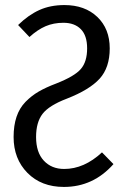

<svg xmlns="http://www.w3.org/2000/svg" viewBox="-20 -719 482 751"><path d="M231.9 -699.2Q312 -699.2 360.6 -652.8Q409.2 -606.4 409.2 -529.8Q409.2 -454.6 369.6 -411.1Q330.1 -367.7 241.2 -333Q171.9 -306.6 146.5 -273.7Q121.1 -240.7 121.1 -183.1Q121.1 -123 151.4 -90.6Q181.6 -58.1 231 -58.1Q309.1 -58.1 378.9 -123L423.8 -77.1Q344.7 12.2 230 12.2Q141.6 12.2 87.4 -42.7Q33.2 -97.7 33.2 -183.1Q33.2 -228 44.7 -262.2Q56.2 -296.4 79.8 -320.6Q103.5 -344.7 131.3 -360.8Q159.2 -377 199.2 -392.1Q271.5 -420.4 296.1 -449Q320.8 -477.5 320.8 -529.8Q320.8 -580.1 296.1 -605Q271.5 -629.9 228 -629.9Q189.9 -629.9 158.4 -616.5Q127 -603 95.2 -574.2L50.8 -621.1Q90.8 -660.2 133.8 -679.7Q176.8 -699.2 231.9 -699.2Z"/></svg>

Font: Fira Sans Compressed Book
Style: Regular
Weight: 350
Width: 1
Designer: Carrois Corporate & Edenspiekermann AG
Foundry: Carrois Corporate GbR & Edenspiekermann AG
Version: Version 4.203;PS 004.203;hotconv 1.0.88;makeotf.lib2.5.64775